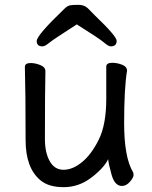

<svg xmlns="http://www.w3.org/2000/svg" viewBox="-20 -751 630 795"><path d="M148 -4Q86 -55 86 -171Q86 -368 83 -474Q83 -490 107 -490Q126 -490 147 -481.5Q168 -473 168 -456Q166 -368 166 -175Q166 -119 186 -83.5Q206 -48 243 -48Q281 -48 320 -80Q359 -112 389.5 -174Q420 -236 420 -342V-475Q420 -491 445 -491Q465 -491 485.5 -483Q506 -475 506 -458Q494 -385 494 -241Q494 -99 531 -38Q533 -34 533 -26Q533 -16 518 1.5Q503 19 485 19Q455 19 442 -27.5Q429 -74 428 -92Q410 -55 358 -15.5Q306 24 244 24Q182 24 148 -4ZM439 -559Q429 -559 410.5 -575Q392 -591 298 -650Q201 -588 183.5 -573.5Q166 -559 156 -559Q132 -559 132 -581Q132 -605 247 -715Q259 -727 270.5 -729Q282 -731 305 -731Q329 -731 344 -716.5Q359 -702 374 -686Q463 -601 463 -582Q463 -559 439 -559Z"/></svg>

Font: ToneOZ-Pinyin-WenKai-Medium
Style: Medium
Weight: 700
Designer: Fontworks Inc.
Foundry: ToneOZ
Version: Version 0.240331